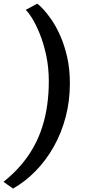

<svg xmlns="http://www.w3.org/2000/svg" viewBox="-34 -880 479 1066"><path d="M354 -417Q354 -320 330.8 -231.2Q307.5 -142.5 265.2 -67Q223 8.5 165.2 68Q107.5 127.5 38.5 167L-14.5 129.5Q40.5 85.5 82.2 36.8Q124 -12 153.5 -65.5Q183 -119 201.2 -177Q219.5 -235 228.2 -298Q237 -361 237 -428Q237 -505.5 222.5 -572.8Q208 -640 186.5 -692.8Q165 -745.5 143.8 -779.5Q122.5 -813.5 108.5 -825L172.5 -859.5Q183.5 -852.5 204.8 -830.2Q226 -808 251.8 -770.8Q277.5 -733.5 300.5 -681.8Q323.5 -630 338.8 -563.8Q354 -497.5 354 -417Z"/></svg>

Font: Merriweather Light 18pt
Style: Bold Italic
Weight: 700
Italic angle: -7.8°
Version: Version 2.101